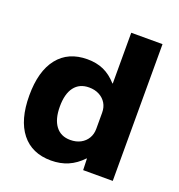

<svg xmlns="http://www.w3.org/2000/svg" viewBox="-133 -842 899 963"><g transform="rotate(20 316.5 -360.0)"><path d="M244 10Q142 10 86.5 -60Q31 -130 31 -260Q31 -390 86.5 -460Q142 -530 244 -530Q293 -530 331 -513Q369 -496 402 -459H404V-730H571V0H413L411 -61H409Q375 -25 334.5 -7.5Q294 10 244 10ZM300 -120Q331 -120 354.5 -132.5Q378 -145 391 -167Q404 -189 404 -217V-303Q404 -332 391 -353.5Q378 -375 354.5 -387.5Q331 -400 300 -400Q249 -400 221.5 -364Q194 -328 194 -260Q194 -193 221.5 -156.5Q249 -120 300 -120Z"/></g></svg>

Font: M PLUS 1 Thin ExtraBold
Style: Regular
Weight: 800
Version: Version 1.001